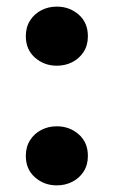

<svg xmlns="http://www.w3.org/2000/svg" viewBox="-20 -545 343 580"><path d="M151.5 -346.5Q113.5 -346.5 85.8 -370.8Q58 -395 58 -435.5Q58 -463 70.8 -483Q83.5 -503 104.8 -514Q126 -525 151.5 -525Q190 -525 217.8 -500.8Q245.5 -476.5 245.5 -435.5Q245.5 -408 232.5 -388Q219.5 -368 198.2 -357.2Q177 -346.5 151.5 -346.5ZM151.5 15Q113.5 15 85.8 -9.2Q58 -33.5 58 -74Q58 -101.5 70.8 -121.5Q83.5 -141.5 104.8 -152.5Q126 -163.5 151.5 -163.5Q190 -163.5 217.8 -139.2Q245.5 -115 245.5 -74Q245.5 -46.5 232.5 -26.5Q219.5 -6.5 198.2 4.2Q177 15 151.5 15Z"/></svg>

Font: Geologica Roman SemiBold
Style: Regular
Weight: 600
Designer: Sindre Bremnes, Frode Helland
Foundry: Monokrom Skriftforlag AS
Version: Version 1.010;gftools[0.9.28]